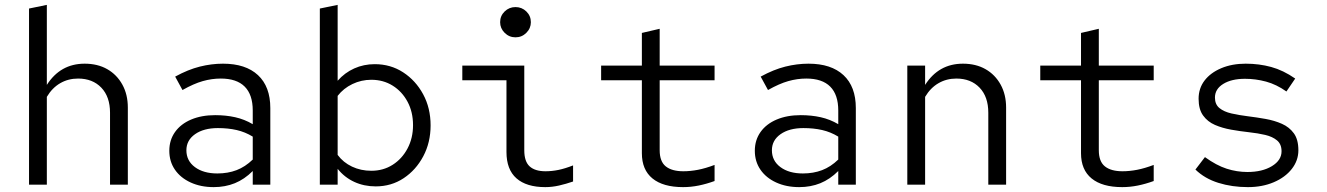

<svg xmlns="http://www.w3.org/2000/svg" viewBox="-20 -757 5440 787"><path d="M99 0V-722L172 -737V-409Q227.6 -496 327 -496Q380.2 -496 419.6 -473.5Q459 -451 481.5 -410.3Q504 -369.6 504 -316V0H431V-295Q431 -360.4 395.3 -397.7Q359.5 -435 300 -435Q259.7 -435 226.9 -416Q194 -397 172 -360V0Z M856 10Q803 10 761.5 -9Q720 -28 697 -61.5Q674 -95 674 -139Q674 -183 697.5 -216Q721 -249 763.5 -267Q806 -285 862 -285Q906 -285 944 -276.5Q982 -268 1016 -248V-304Q1016 -369 983 -402Q950 -435 885 -435Q848 -435 811 -424.5Q774 -414 728 -388L698 -443Q751 -472 799 -484Q847 -496 894 -496Q987 -496 1037.5 -449Q1088 -402 1088 -314V0H1016V-56Q982 -22 942.5 -6Q903 10 856 10ZM744 -141Q744 -98 779 -72Q814 -46 871 -46Q914 -46 949.5 -59.5Q985 -73 1016 -103V-197Q985 -216 950 -224Q915 -232 873 -232Q815 -232 779.5 -207Q744 -182 744 -141Z M1291 0V-722L1364 -737V-426Q1393 -459 1432 -476.5Q1471 -494 1516 -494Q1581 -494 1632.5 -460.5Q1684 -427 1714.5 -370.5Q1745 -314 1745 -243Q1745 -173 1715 -116.5Q1685 -60 1634.5 -26.5Q1584 7 1520 7Q1472 7 1432 -11.5Q1392 -30 1364 -65V0ZM1502 -57Q1551 -57 1589.5 -81.5Q1628 -106 1650.5 -148.5Q1673 -191 1673 -244Q1673 -298 1650.5 -340Q1628 -382 1589.5 -406Q1551 -430 1502 -430Q1461 -430 1424.5 -412.5Q1388 -395 1364 -364V-122Q1387 -91 1423 -74Q1459 -57 1502 -57Z M2093 -604Q2067 -604 2048.5 -622.5Q2030 -641 2030 -666Q2030 -692 2048.5 -710Q2067 -728 2093 -728Q2119 -728 2137.5 -710Q2156 -692 2156 -666Q2156 -641 2137.5 -622.5Q2119 -604 2093 -604ZM2215 10Q2138 10 2097 -26Q2056 -62 2056 -134V-428H1875V-488H2129V-141Q2129 -95 2151 -75Q2173 -55 2216 -55Q2242 -55 2269 -60.5Q2296 -66 2329 -79V-13Q2300 -3 2271.5 3.5Q2243 10 2215 10Z M2780 10Q2698 10 2654.5 -25.5Q2611 -61 2611 -129V-428H2444V-488H2611V-622L2684 -639V-488H2909V-428H2684V-141Q2684 -95 2709 -75Q2734 -55 2781 -55Q2810 -55 2841 -61Q2872 -67 2909 -81V-15Q2876 -3 2844 3.5Q2812 10 2780 10Z M3256 10Q3203 10 3161.5 -9Q3120 -28 3097 -61.5Q3074 -95 3074 -139Q3074 -183 3097.5 -216Q3121 -249 3163.5 -267Q3206 -285 3262 -285Q3306 -285 3344 -276.5Q3382 -268 3416 -248V-304Q3416 -369 3383 -402Q3350 -435 3285 -435Q3248 -435 3211 -424.5Q3174 -414 3128 -388L3098 -443Q3151 -472 3199 -484Q3247 -496 3294 -496Q3387 -496 3437.5 -449Q3488 -402 3488 -314V0H3416V-56Q3382 -22 3342.5 -6Q3303 10 3256 10ZM3144 -141Q3144 -98 3179 -72Q3214 -46 3271 -46Q3314 -46 3349.5 -59.5Q3385 -73 3416 -103V-197Q3385 -216 3350 -224Q3315 -232 3273 -232Q3215 -232 3179.5 -207Q3144 -182 3144 -141Z M3699 0V-488H3772V-409Q3827.6 -496 3927 -496Q3980.2 -496 4019.6 -473.5Q4059 -451 4081.5 -410.3Q4104 -369.6 4104 -316V0H4031V-295Q4031 -360.4 3995.3 -397.7Q3959.5 -435 3900 -435Q3859.7 -435 3826.9 -416Q3794 -397 3772 -360V0Z M4580 10Q4498 10 4454.5 -25.5Q4411 -61 4411 -129V-428H4244V-488H4411V-622L4484 -639V-488H4709V-428H4484V-141Q4484 -95 4509 -75Q4534 -55 4581 -55Q4610 -55 4641 -61Q4672 -67 4709 -81V-15Q4676 -3 4644 3.5Q4612 10 4580 10Z M5095 10Q5030 10 4974 -7.5Q4918 -25 4880 -62L4919 -113Q4966 -79 5008 -65.5Q5050 -52 5093 -52Q5154 -52 5193.5 -76Q5233 -100 5233 -137Q5233 -166 5214.5 -181.5Q5196 -197 5166 -204Q5136 -211 5099.5 -215Q5063 -219 5026.5 -225.5Q4990 -232 4960 -245Q4930 -258 4911.5 -283.5Q4893 -309 4893 -352Q4893 -395 4917.5 -427Q4942 -459 4986 -477.5Q5030 -496 5086 -496Q5141 -496 5190.5 -482.5Q5240 -469 5289 -435L5253 -382Q5212 -411 5169.5 -422.5Q5127 -434 5083 -434Q5028 -434 4994 -413Q4960 -392 4960 -357Q4960 -329 4978.5 -314Q4997 -299 5027.5 -292Q5058 -285 5094.5 -280.5Q5131 -276 5167.5 -269.5Q5204 -263 5234.5 -249.5Q5265 -236 5283.5 -210.5Q5302 -185 5302 -141Q5302 -99 5275 -64.5Q5248 -30 5201 -10Q5154 10 5095 10Z"/></svg>

Font: Red Hat Mono VF Light
Style: Regular
Weight: 300
Monospace: yes
Designer: Pentagram, MCKL
Foundry: Pentagram, MCKL
Version: Version 1.023